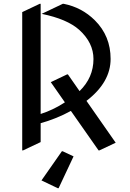

<svg xmlns="http://www.w3.org/2000/svg" viewBox="-20 -777 691 1017"><path d="M290.5 219.7H285.6L199.7 178.7L307.6 24.4H312.5L369.6 51.3ZM97.7 19.5V-712.9L190.4 -756.8H195.3V-173.3Q260.3 -193.8 323.7 -234.9L249 -341.8L335 -382.8H339.8L401.4 -294.4Q475.1 -366.2 475.1 -464.4Q475.1 -550.3 399.9 -618.7Q335.4 -676.3 200.7 -703.6L312.5 -756.8H317.4Q413.6 -737.8 482.4 -669.4Q565.9 -586.4 565.9 -464.8Q565.9 -340.8 438 -242.7L592.8 -21L506.8 19.5H502L355.5 -189.5Q280.8 -148.4 195.3 -124.5V-24.4L102.5 19.5Z"/></svg>

Font: Nova Cut
Style: Book
Weight: 400
Version: Version 2.000